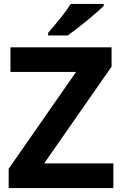

<svg xmlns="http://www.w3.org/2000/svg" viewBox="-20 -954 619 974"><path d="M555 0H24V-98L366 -589H33V-714H546V-616L204 -125H555ZM506 -924Q492 -910 469 -890Q446 -870 419.5 -848Q393 -826 367.5 -806.5Q342 -787 323 -774H224V-787Q240 -806 261.5 -831.5Q283 -857 304 -884.5Q325 -912 339 -934H506Z"/></svg>

Font: Noto Sans Balinese
Style: Bold
Weight: 700
Designer: Aditya Bayu, David Williams
Foundry: David Williams
Version: Version 2.005; ttfautohint (v1.8.4.7-5d5b)